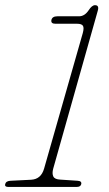

<svg xmlns="http://www.w3.org/2000/svg" viewBox="-31 -740 432 760"><path d="M188 -646Q169.5 -646 172.5 -661Q176 -675.5 196 -675.5H282Q304 -675.5 320 -699.5Q333 -719.5 345 -719.5Q362.5 -719.5 356 -697.5L179.5 -72Q174.5 -53 180 -41.5Q185.5 -30 208 -29L276 -24.5Q293.5 -23.5 290.5 -11Q288 0 272 0H2Q-13.5 0 -10.5 -11.5Q-7 -24 11.5 -24.5L92 -28.5Q131.5 -30.5 143.5 -72.5L296.5 -608.5Q302.5 -630 297.2 -638Q292 -646 274 -646Z"/></svg>

Font: Fraunces 72pt SuperSoft Thin
Style: Italic
Weight: 100
Italic angle: -16°
Version: Version 1.000;[b76b70a41]